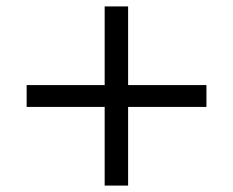

<svg xmlns="http://www.w3.org/2000/svg" viewBox="-20 -598 726 598"><path d="M623 -265H379V-20H306V-265H63V-333H306V-578H379V-333H623Z"/></svg>

Font: KoHo Medium
Style: Regular
Weight: 500
Version: Version 1.000; ttfautohint (v1.6)